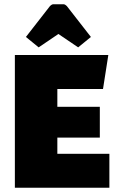

<svg xmlns="http://www.w3.org/2000/svg" viewBox="-20 -884 570 904"><path d="M450 -236H250V-160H495V0H50V-625H490L465 -465H250V-381H450ZM231 -864H279Q286 -864 295 -855L408 -710L348 -661L255 -724L162 -661L102 -710L215 -855Q224 -864 231 -864Z"/></svg>

Font: Changa One
Style: Regular
Weight: 400
Designer: Eduardo Rodriguez Tunni
Foundry: Eduardo Rodriguez Tunni
Version: Version 1.003